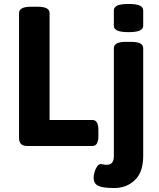

<svg xmlns="http://www.w3.org/2000/svg" viewBox="-20 -736 800 968"><path d="M628 -574Q589 -574 571.5 -582Q554 -590 554 -606V-684Q554 -700 571.5 -708Q589 -716 628 -716Q667 -716 684.5 -708Q702 -700 702 -684V-606Q702 -590 684.5 -582Q667 -574 628 -574ZM116 0Q76 0 76 -40V-670Q76 -702 136 -702H170Q230 -702 230 -670V-131H446Q476 -131 476 -81V-50Q476 0 446 0ZM556 212Q497 212 474.5 200.5Q452 189 452 160Q452 148 456.5 132Q461 116 469.5 103.5Q478 91 488 91Q493 91 501.5 93Q510 95 518 95Q554 95 554 52V-493Q554 -525 614 -525H642Q702 -525 702 -493V50Q702 132 660 172Q618 212 556 212Z"/></svg>

Font: Asap
Style: Bold
Weight: 700
Designer: Pablo Cosgaya
Foundry: Omnibus-Type
Version: Version 3.001; ttfautohint (v1.8.3)